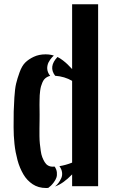

<svg xmlns="http://www.w3.org/2000/svg" viewBox="-20 -895 549 923"><path d="M170.4 -344.2Q170.4 -334 170.2 -313.5Q169.9 -293 169.7 -278.1Q169.4 -263.2 169.7 -241.7Q169.9 -220.2 171.6 -204.3Q173.3 -188.5 175.8 -170.4Q178.2 -152.3 183.1 -139.6Q188 -127 194.6 -116Q201.2 -105 210.9 -99.4Q220.7 -93.8 232.9 -93.8Q237.8 -93.8 242.7 -94.2Q252 -80.6 253.4 -66.2Q254.9 -51.8 251 -40.8Q247.1 -29.8 239 -19Q231 -8.3 224.9 -2.4Q218.8 3.4 211.9 8.3Q207 8.8 201.7 8.8Q183.1 8.8 166.7 4.2Q150.4 -0.5 137.2 -9.3Q124 -18.1 112.5 -30Q101.1 -42 92.3 -57.1Q83.5 -72.3 76.4 -89.1Q69.3 -106 64.2 -125Q59.1 -144 55.4 -163.3Q51.8 -182.6 49.6 -203.1Q47.4 -223.6 46.4 -242.9Q45.4 -262.2 45.4 -281.7Q45.4 -283.7 45.4 -287.6Q45.4 -334.5 45.9 -358.9Q46.4 -383.3 49.1 -426.3Q51.8 -469.2 57.4 -492.9Q63 -516.6 74.2 -547.6Q85.4 -578.6 101.6 -594.5Q117.7 -610.4 142.6 -622.1Q167.5 -633.8 199.7 -633.8Q206.5 -633.8 213.4 -633.1Q220.2 -632.3 226.6 -631.1Q232.9 -629.9 238.8 -627.9Q233.9 -623.5 229.7 -618.9Q225.6 -614.3 220.9 -607.7Q216.3 -601.1 213.1 -594.7Q210 -588.4 208.3 -580.3Q206.5 -572.3 207 -564.5Q207.5 -556.6 210.9 -547.6Q214.4 -538.6 221.2 -530.3Q212.4 -528.3 205.1 -523.9Q197.8 -519.5 192.6 -513.4Q187.5 -507.3 183.6 -498Q179.7 -488.8 177.2 -480.2Q174.8 -471.7 173.1 -459.2Q171.4 -446.8 170.9 -437Q170.4 -427.2 170.2 -413.3Q169.9 -399.4 169.9 -389.9Q169.9 -380.4 170.2 -366.2Q170.4 -352.1 170.4 -344.2ZM244.6 1.5Q283.2 -11.7 326.7 -56.6V0H451.7V-874.5H326.7V-563Q313.5 -577.1 304.9 -585.4Q296.4 -593.8 283 -604.2Q269.5 -614.7 256.3 -621.1Q211.9 -574.2 245.1 -530.8Q291 -527.3 326.7 -506.3V-113.3Q296.4 -101.1 265.6 -96.2Q276.4 -81.5 278.3 -66.2Q280.3 -50.8 274.2 -37.8Q268.1 -24.9 261 -15.6Q253.9 -6.3 244.6 1.5Z"/></svg>

Font: Oswald
Style: Stencbab
Weight: 400
Designer: Mathieu Le Lay
Foundry: Mathieu Le Lay
Version: Version 1.000